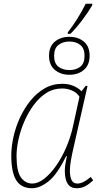

<svg xmlns="http://www.w3.org/2000/svg" viewBox="-20 -992 516 1022"><path d="M151 10Q93 10 66.5 -32.5Q40 -75 40 -163Q40 -210 51.5 -262.5Q63 -315 86 -365Q109 -415 142 -456Q175 -497 217.5 -521.5Q260 -546 312 -546Q344 -546 370.5 -535Q397 -524 414 -506L436 -535H446L370 -200Q363 -170 357.5 -138.5Q352 -107 352 -83Q352 -52 361 -33.5Q370 -15 392 -15Q422 -15 463 -50L476 -32Q456 -13 435 -1.5Q414 10 388 10Q325 10 325 -83Q325 -101 328.5 -121.5Q332 -142 336 -161H332Q285 -64 238.5 -27Q192 10 151 10ZM152 -15Q182 -15 214.5 -40Q247 -65 277.5 -108Q308 -151 331.5 -205Q355 -259 368 -317L403 -477Q389 -499 364 -510Q339 -521 310 -521Q264 -521 226.5 -497Q189 -473 159.5 -433Q130 -393 109.5 -345.5Q89 -298 78.5 -250Q68 -202 68 -162Q68 -80 91.5 -47.5Q115 -15 152 -15ZM349 -594Q303 -594 272 -620Q241 -646 241 -695Q241 -745 272 -770.5Q303 -796 349 -796Q396 -796 426.5 -770.5Q457 -745 457 -695Q457 -646 426.5 -620Q396 -594 349 -594ZM349 -619Q384 -619 407 -636.5Q430 -654 430 -695Q430 -735 407 -753Q384 -771 349 -771Q315 -771 291.5 -753Q268 -735 268 -695Q268 -654 291.5 -636.5Q315 -619 349 -619ZM340 -812 341 -820Q366 -852 391 -891.5Q416 -931 436 -972H471V-964Q452 -931 419.5 -887.5Q387 -844 355 -812Z"/></svg>

Font: Noto Serif Thin
Style: Italic
Weight: 100
Italic angle: -12°
Designer: Monotype Design Team
Foundry: Monotype Imaging Inc.
Version: Version 2.014; ttfautohint (v1.8.4.7-5d5b)